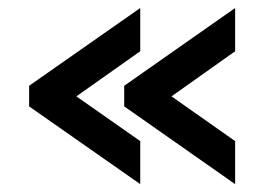

<svg xmlns="http://www.w3.org/2000/svg" viewBox="-20 -512 669 486"><path d="M53.7 -294.9 335 -491.7V-382.3L173.3 -268.1L335 -154.8V-45.9L53.7 -242.7ZM294.4 -294.9 575.2 -491.7V-382.3L414.1 -268.1L575.2 -154.8V-45.9L294.4 -242.7Z"/></svg>

Font: Anta
Style: Regular
Weight: 400
Designer: Sergej Lebedev
Foundry: Sergej Lebedev
Version: Version 1.000; ttfautohint (v1.8.4.7-5d5b)